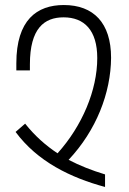

<svg xmlns="http://www.w3.org/2000/svg" viewBox="-20 -744 515 764"><path d="M398 0V-50C345 -66 297 -85 253 -108C363 -225 421 -374 422 -514C422 -653 352 -724 234 -724C127 -724 45 -665 45 -492V-464H99V-488C99 -631 156 -675 233 -675C315 -675 367 -624 367 -513C367 -385 307 -243 209 -134C162 -165 119 -203 80 -252L42 -219C129 -101 261 -37 398 0Z"/></svg>

Font: Noto Sans Armenian ExtraCondensed Light
Style: Regular
Weight: 300
Width: 2
Designer: Monotype Design Team
Foundry: Monotype Imaging Inc.
Version: Version 2.008